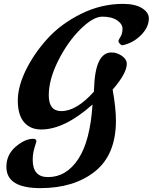

<svg xmlns="http://www.w3.org/2000/svg" viewBox="-20 -692 789 992"><path d="M465 -218 466 -236Q472 -421 556 -421Q584 -421 609.5 -403.5Q635 -386 635 -362Q635 -313 562 -229Q579 -133 579 -69Q579 107 471 193.5Q363 280 188 280Q13 280 13 170Q13 107 61 66Q109 25 152 25Q168 25 168 39Q168 40 158.5 70.5Q149 101 149 134Q149 223 228 223Q323 223 384.5 129.5Q446 36 458 -152Q313 -23 193 -23Q136 -23 104 -61Q72 -99 72 -172Q72 -245 114 -330.5Q156 -416 225.5 -492.5Q295 -569 399 -620.5Q503 -672 615 -672Q678 -672 713.5 -650Q749 -628 749 -597Q749 -551 708 -510Q667 -469 612 -458Q605 -459 598.5 -466.5Q592 -474 592 -479.5Q592 -485 602.5 -502Q613 -519 613 -543.5Q613 -568 585 -587Q557 -606 509 -606Q461 -606 395 -540.5Q329 -475 280.5 -378Q232 -281 232 -199.5Q232 -118 297 -118Q375 -118 465 -218Z"/></svg>

Font: Clara
Style: Regular
Weight: 400
Designer: Proyecto DEMO
Foundry: Proyecto DEMO
Version: Version 1.002